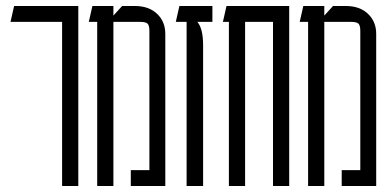

<svg xmlns="http://www.w3.org/2000/svg" viewBox="-20 -620 1294 640"><path d="M241 -600V0H187V-547H15L27 -600Z M304 0V-547H276L288 -600H358V-568L387 -600H430Q476 -600 503.5 -574Q531 -548 531 -507V0H416V-53H478V-517Q478 -535 472 -541Q466 -547 448 -547H358V0Z M688 -600V-547H638Q657 -524 657 -470V0H602V-547H566L578 -600Z M944 -600V0H890V-547H797V0H743V-547H723L735 -600Z M1007 0V-547H979L991 -600H1061V-568L1090 -600H1133Q1179 -600 1206.5 -574Q1234 -548 1234 -507V0H1119V-53H1181V-517Q1181 -535 1175 -541Q1169 -547 1151 -547H1061V0Z"/></svg>

Font: Karantina Light
Style: Regular
Weight: 300
Designer: Rony Koch
Foundry: Rony Koch
Version: Version 1.000; ttfautohint (v1.8.3)